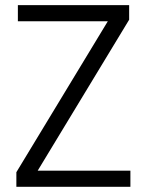

<svg xmlns="http://www.w3.org/2000/svg" viewBox="-20 -719 565 739"><path d="M477.1 -699.2V-643.1L125 -62H481.9V0H43V-56.2L395 -637.2H48.8V-699.2Z"/></svg>

Font: SVN-Poppins Light
Style: Regular
Weight: 300
Designer: Ninad Kale (Devanagari), Jonny Pinhorn (Latin)
Foundry: Indian Type Foundry
Version: Version 3.002 2017